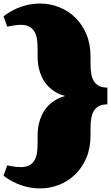

<svg xmlns="http://www.w3.org/2000/svg" viewBox="-41 -991 622 1074"><path d="M559.6 -407.2Q532.2 -407.2 513.9 -398.2Q495.6 -389.2 484.9 -372.1Q474.1 -355 469.7 -330.1Q465.3 -305.2 465.3 -273.9V-231.9Q465.3 -163.1 442.1 -108.4Q418.9 -53.7 380.1 -15.6Q341.3 22.5 290 42.7Q238.8 63 182.6 63Q130.9 63 79.1 45.7Q27.3 28.3 -21.5 -7.8L-0.5 -65.9Q12.2 -63 24.9 -61Q36.1 -59.1 49.3 -57.6Q62.5 -56.2 75.2 -56.2Q102.5 -56.2 120.8 -65.2Q139.2 -74.2 149.9 -91.1Q160.6 -107.9 165 -132.6Q169.4 -157.2 169.4 -189V-231Q169.4 -267.6 176 -296.4Q182.6 -325.2 193.4 -347.9Q204.1 -370.6 217.8 -387.2Q231.4 -403.8 246.1 -415.5Q280.3 -442.9 323.2 -454.1Q280.3 -464.8 246.1 -492.2Q231.4 -503.9 217.8 -520.5Q204.1 -537.1 193.4 -559.6Q182.6 -582 176 -611.1Q169.4 -640.1 169.4 -676.8V-719.2Q169.4 -750.5 165 -775.4Q160.6 -800.3 149.9 -817.1Q139.2 -834 120.8 -843Q102.5 -852.1 75.2 -852.1Q62.5 -852.1 49.3 -850.3Q36.1 -848.6 24.9 -846.7Q12.2 -844.7 -0.5 -841.8L-21.5 -899.9Q27.3 -936.5 79.1 -953.9Q130.9 -971.2 182.6 -971.2Q238.8 -971.2 290 -950.9Q341.3 -930.7 380.1 -892.6Q418.9 -854.5 442.1 -799.6Q465.3 -744.6 465.3 -675.8V-633.8Q465.3 -602.1 469.7 -577.4Q474.1 -552.7 484.9 -535.9Q495.6 -519 513.9 -510Q532.2 -501 559.6 -501Z"/></svg>

Font: Corben
Style: Bold
Weight: 700
Designer: vernon adams
Foundry: vernon adams
Version: Version 1.101; ttfautohint (v1.6)